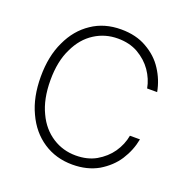

<svg xmlns="http://www.w3.org/2000/svg" viewBox="-133 -868 990 1008"><g transform="rotate(20 362.0 -363.5)"><path d="M569 -591Q539 -634 489 -663Q441 -690 376 -690Q305 -690 247 -653Q187 -615 153 -542Q117 -470 117 -364Q117 -258 153 -184Q186 -113 247 -74Q305 -37 376 -37Q441 -37 489 -64Q539 -93 569 -136Q600 -181 609 -232H665Q653 -168 617 -112Q582 -58 520 -21Q458 14 376 14Q284 14 213 -33Q142 -80 103 -165Q63 -249 63 -364Q63 -479 103 -562Q142 -647 213 -694Q282 -741 376 -741Q460 -741 520 -706Q582 -671 617 -616Q653 -561 665 -496H609Q600 -546 569 -591Z"/></g></svg>

Font: Sinter Light
Style: Regular
Weight: 300
Foundry: Adobe & rsms
Version: Version 1.000